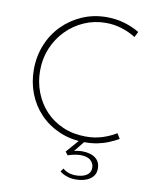

<svg xmlns="http://www.w3.org/2000/svg" viewBox="-99 -790 890 1091"><g transform="rotate(10 345.5 -244.5)"><path d="M620 -45Q595 -31 565.5 -18.5Q536 -6 501.5 1Q467 8 427 8Q347 8 281 -20.5Q215 -49 168 -98Q121 -147 96 -211.5Q71 -276 71 -349Q71 -426 98 -492.5Q125 -559 174 -608.5Q223 -658 288 -686Q353 -714 428 -714Q482 -714 530 -700Q578 -686 618 -662L602 -630Q566 -653 521.5 -667Q477 -681 429 -681Q363 -681 304.5 -655.5Q246 -630 201.5 -584.5Q157 -539 132 -479Q107 -419 107 -349Q107 -284 129.5 -225Q152 -166 194 -121Q236 -76 295.5 -50.5Q355 -25 428 -25Q479 -25 522.5 -39Q566 -53 602 -75ZM335 176Q346 187 365 194.5Q384 202 410 202Q448 202 471.5 187Q495 172 495 144Q495 119 476 101.5Q457 84 416 84Q400 84 378.5 88.5Q357 93 345 98L330 79L402 -4L428 3L361 86L345 79Q356 72 378.5 66.5Q401 61 421 61Q471 61 499 82Q527 103 527 143Q527 171 511.5 189Q496 207 470.5 216Q445 225 413 225Q384 225 360 216.5Q336 208 321 195Z"/></g></svg>

Font: Josefin Sans ExtraLight
Style: Regular
Weight: 250
Designer: Santiago Orozco
Foundry: Typemade
Version: Version 2.000